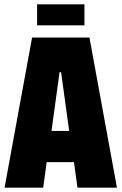

<svg xmlns="http://www.w3.org/2000/svg" viewBox="-20 -860 557 880"><path d="M1 0 127 -688H390L516 0H335L319 -117H194L178 0ZM216 -260H297L260 -529H253ZM150 -744V-840H367V-744Z"/></svg>

Font: Saira Condensed Black
Style: Regular
Weight: 900
Width: 3
Designer: Hector Gatti with collaboration of the Omnibus-Type team
Foundry: Omnibus-Type
Version: Version 1.101